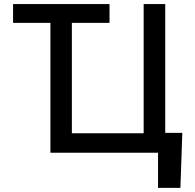

<svg xmlns="http://www.w3.org/2000/svg" viewBox="-20 -747 952 939"><path d="M515.6 -727.1V-635.3H331.5V-95.2H682.6V-727.1H788.1V-97.2H871.6L862.3 171.9H752.9V0H226.6V-635.3H43.9V-727.1Z"/></svg>

Font: Interop Med
Style: Regular
Weight: 500
Designer: Rasmus Andersson, Google, Jang Haemin
Foundry: jhaemin
Version: Version 1.007